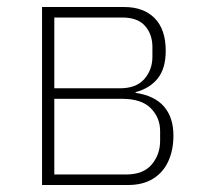

<svg xmlns="http://www.w3.org/2000/svg" viewBox="-20 -528 592 548"><path d="M100 0V-508H334Q390 -508 421.5 -476Q453 -444 453 -383Q453 -333 430.5 -304.5Q408 -276 367 -265V-263Q421 -255 448 -224Q475 -193 475 -141Q475 -100 460.5 -68Q446 -36 417 -18Q388 0 346 0ZM135 -30H340Q389 -30 413 -58.5Q437 -87 437 -126V-154Q437 -192 410.5 -219Q384 -246 328 -246H135ZM135 -276H322Q369 -276 392 -302.5Q415 -329 415 -366V-394Q415 -430 394 -454Q373 -478 329 -478H135Z"/></svg>

Font: IBM Plex Sans ExtraLight
Style: Regular
Weight: 250
Designer: Mike Abbink, Paul van der Laan, Pieter van Rosmalen
Foundry: Bold Monday
Version: Version 3.201